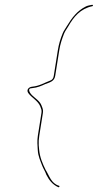

<svg xmlns="http://www.w3.org/2000/svg" viewBox="-20 -666 409 804"><path d="M366.3 -646C357.1 -644 347.9 -643 339.7 -639C303.6 -621.2 281.4 -592.1 260.2 -557C254.4 -546.1 247 -538.2 242.3 -526C233.5 -504.5 226.4 -482.3 222.1 -455L205.1 -348C203.5 -338.1 199.2 -331.3 189 -328C164.3 -318.7 144.9 -305.9 115 -303C100.4 -301.8 89.8 -290.1 97.9 -277C112.2 -256.6 139.1 -244.5 148.8 -220L153.6 -206C154.3 -202 154.3 -197.7 153.6 -193L138.5 -98C134.8 -74.3 137.2 -56.4 138.1 -38.5C139.5 -11.2 149 7 157 28.5C160.5 38 171.2 55.6 173.7 65C185.6 88.3 199.2 106.5 224.3 118C228.1 119.3 231 113.3 227.3 112C193.7 101.9 187 70.1 170.9 45C158.2 18.6 146.9 -6.3 143.8 -40L142.2 -58C141.4 -70 142.2 -83.3 144.5 -98L159.6 -193C161.6 -205.7 158.3 -212.9 154.3 -223C147.6 -242.8 127.2 -254.4 113.4 -268C107.5 -273.9 90 -297 115 -297C137 -299.2 151.9 -305.8 169.7 -314C188 -320.9 207.5 -325.1 211.1 -348L228.1 -455C232.5 -482.9 239.6 -502.5 248.2 -525C253.1 -537.1 259.2 -543.8 265.3 -554.5C289.2 -596.5 316.6 -629.3 366.4 -640C370.7 -640 369.9 -646 366.3 -646Z"/></svg>

Font: Proton
Style: HlIt
Weight: 500
Version: Version 1.017